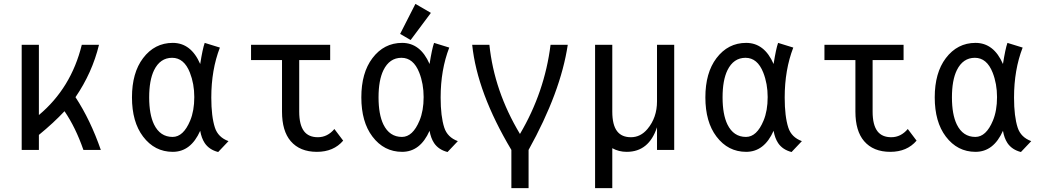

<svg xmlns="http://www.w3.org/2000/svg" viewBox="-20 -766 5313 981"><path d="M90.8 0V-537.1H178.7V-178.2Q343.8 -316.4 397.9 -537.1H485.8Q451.2 -394.5 365.7 -269.5Q442.4 -152.3 495.1 0H406.2Q366.2 -115.2 309.6 -197.8Q253.4 -137.7 178.7 -76.7V0Z M861.8 -66.4Q917 -66.4 951.7 -149.9Q972.7 -200.2 972.7 -270Q972.7 -337.9 950.2 -395Q920.4 -470.7 859.4 -470.7Q798.3 -470.7 767.1 -407.2Q742.2 -356 742.2 -268.6Q742.2 -181.2 767.1 -129.9Q798.3 -66.4 861.8 -66.4ZM862.8 9.8Q770 9.8 710.9 -68.4Q654.3 -143.1 654.3 -268.6Q654.3 -394 710.9 -468.8Q770 -546.9 862.8 -546.9Q956.1 -546.9 1002.9 -439Q1015.1 -516.6 1025.9 -546.9L1103.5 -522.9Q1059.6 -409.2 1059.6 -267.6Q1059.6 -170.9 1078.1 -113.8Q1094.2 -64.5 1147.5 -44.9L1094.7 10.7Q1048.8 -1 1025.9 -35.2Q1009.3 -60.5 1002.9 -97.7Q955.1 9.8 862.8 9.8Z M1733.4 -47.4Q1684.6 9.8 1599.1 9.8Q1512.2 9.8 1465.3 -44.9Q1420.9 -96.7 1420.9 -195.8V-459H1262.7V-537.1H1667V-459H1508.8V-195.8Q1508.8 -127.4 1533.7 -95.2Q1557.1 -64.9 1604 -64.9Q1653.3 -64.9 1688.5 -106.9Z M2033.7 -66.4Q2088.9 -66.4 2123.5 -149.9Q2144.5 -200.2 2144.5 -270Q2144.5 -337.9 2122.1 -395Q2092.3 -470.7 2031.2 -470.7Q1970.2 -470.7 1939 -407.2Q1914.1 -356 1914.1 -268.6Q1914.1 -181.2 1939 -129.9Q1970.2 -66.4 2033.7 -66.4ZM2034.7 9.8Q1941.9 9.8 1882.8 -68.4Q1826.2 -143.1 1826.2 -268.6Q1826.2 -394 1882.8 -468.8Q1941.9 -546.9 2034.7 -546.9Q2127.9 -546.9 2174.8 -439Q2187 -516.6 2197.8 -546.9L2275.4 -522.9Q2231.4 -409.2 2231.4 -267.6Q2231.4 -170.9 2250 -113.8Q2266.1 -64.5 2319.3 -44.9L2266.6 10.7Q2220.7 -1 2197.8 -35.2Q2181.2 -60.5 2174.8 -97.7Q2127 9.8 2034.7 9.8ZM2102.5 -746.1 2181.6 -700.2 2078.1 -561.5 2024.4 -592.8Z M2392.6 -537.1Q2392.6 -537.1 2480.5 -537.1Q2504.9 -300.8 2636.7 -81.5Q2762.7 -294.9 2793 -537.1H2880.9Q2844.7 -294.9 2680.7 0V195.3H2592.8V0Q2418 -293 2392.6 -537.1Z M3424.8 0H3336.9V-115.7Q3295.4 9.8 3182.1 9.8Q3141.6 9.8 3108.4 -8.8V195.3H3020.5V-537.1H3108.4V-195.8Q3108.4 -127 3133.3 -95.2Q3156.7 -64.9 3203.6 -64.9Q3252.9 -64.9 3288.1 -106.9Q3336.9 -165 3336.9 -248V-537.1H3424.8Z M3791.5 -66.4Q3846.7 -66.4 3881.3 -149.9Q3902.3 -200.2 3902.3 -270Q3902.3 -337.9 3879.9 -395Q3850.1 -470.7 3789.1 -470.7Q3728 -470.7 3696.8 -407.2Q3671.9 -356 3671.9 -268.6Q3671.9 -181.2 3696.8 -129.9Q3728 -66.4 3791.5 -66.4ZM3792.5 9.8Q3699.7 9.8 3640.6 -68.4Q3584 -143.1 3584 -268.6Q3584 -394 3640.6 -468.8Q3699.7 -546.9 3792.5 -546.9Q3885.7 -546.9 3932.6 -439Q3944.8 -516.6 3955.6 -546.9L4033.2 -522.9Q3989.3 -409.2 3989.3 -267.6Q3989.3 -170.9 4007.8 -113.8Q4023.9 -64.5 4077.1 -44.9L4024.4 10.7Q3978.5 -1 3955.6 -35.2Q3939 -60.5 3932.6 -97.7Q3884.8 9.8 3792.5 9.8Z M4663.1 -47.4Q4614.3 9.8 4528.8 9.8Q4441.9 9.8 4395 -44.9Q4350.6 -96.7 4350.6 -195.8V-459H4192.4V-537.1H4596.7V-459H4438.5V-195.8Q4438.5 -127.4 4463.4 -95.2Q4486.8 -64.9 4533.7 -64.9Q4583 -64.9 4618.2 -106.9Z M4963.4 -66.4Q5018.6 -66.4 5053.2 -149.9Q5074.2 -200.2 5074.2 -270Q5074.2 -337.9 5051.8 -395Q5022 -470.7 4960.9 -470.7Q4899.9 -470.7 4868.7 -407.2Q4843.8 -356 4843.8 -268.6Q4843.8 -181.2 4868.7 -129.9Q4899.9 -66.4 4963.4 -66.4ZM4964.4 9.8Q4871.6 9.8 4812.5 -68.4Q4755.9 -143.1 4755.9 -268.6Q4755.9 -394 4812.5 -468.8Q4871.6 -546.9 4964.4 -546.9Q5057.6 -546.9 5104.5 -439Q5116.7 -516.6 5127.4 -546.9L5205.1 -522.9Q5161.1 -409.2 5161.1 -267.6Q5161.1 -170.9 5179.7 -113.8Q5195.8 -64.5 5249 -44.9L5196.3 10.7Q5150.4 -1 5127.4 -35.2Q5110.8 -60.5 5104.5 -97.7Q5056.6 9.8 4964.4 9.8Z"/></svg>

Font: Consola Mono
Style: Book
Weight: 400
Monospace: yes
Designer: Wojciech Kalinowski "wmk69" (wmk69@o2.pl)
Foundry: Wojciech Kalinowski "wmk69" (wmk69@o2.pl)
Version: Version 2.1.0